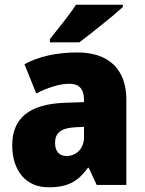

<svg xmlns="http://www.w3.org/2000/svg" viewBox="-20 -786 616 816"><path d="M502 -756V-766H303C274 -721 226 -663 192 -620V-606H317C369 -645 462 -719 502 -756ZM310 -563C219 -563 144 -546 84 -513L134 -389C186 -415 235 -430 275 -430C314 -430 337 -410 337 -362V-352L252 -349C109 -343 32 -287 32 -169C32 -59 91 10 186 10C270 10 311 -15 354 -73H357L391 0H517V-363C517 -494 439 -563 310 -563ZM299 -245 337 -247V-202C337 -155 304 -123 263 -123C233 -123 214 -141 214 -179C214 -220 238 -242 299 -245Z"/></svg>

Font: Noto Sans Devanagari UI SemiCondensed Black
Style: Regular
Weight: 900
Width: 4
Designer: Jelle Bosma - Monotype Design Team
Foundry: Monotype Imaging Inc.
Version: Version 2.004